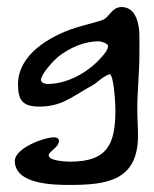

<svg xmlns="http://www.w3.org/2000/svg" viewBox="-20 -482 437 544"><path d="M291 -272C303 -267 307 -186 307 -171C307 -74 285 -24 179 -24C167 -24 118 -26 118 -42C118 -53 147 -64 147 -83C147 -90 140 -93 134 -93C104 -93 22 -62 22 -26C22 40 130 42 177 42C283 42 371 30 371 -98C371 -122 369 -147 369 -171C369 -224 375 -276 375 -329V-380C375 -412 366 -462 325 -462C299 -462 294 -441 276 -428C270 -423 207 -408 193 -403C122 -380 31 -328 31 -243C31 -197 45 -180 92 -180C151 -180 181 -205 229 -233C237 -237 244 -241 251 -246C263 -256 276 -267 291 -272ZM96 -255C96 -272 132 -311 146 -322C178 -347 219 -365 260 -365C266 -365 286 -359 286 -352C286 -342 278 -332 272 -325C235 -280 174 -244 114 -244C108 -244 96 -248 96 -255Z"/></svg>

Font: ChillLongCangKaiShu Medium
Style: Regular
Weight: 500
Version: Version 3.500;Glyphs 3.1.1 (3135)